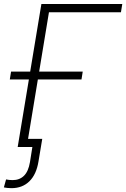

<svg xmlns="http://www.w3.org/2000/svg" viewBox="-26 -748 643 977"><path d="M596.2 -727.5 589.4 -685.5H223.1L109.9 0H64L184.6 -727.5ZM23.9 -343.8 30.3 -383.8H395L388.7 -343.8ZM32.2 209.5Q21 209.5 10.7 208.3Q0.5 207 -6.3 205.6L4.9 165Q11.7 166.5 20.3 167.5Q28.8 168.5 38.1 168.5Q73.7 168.5 96.2 146.2Q118.7 124 126.5 76.7L138.7 0H91.3L98.1 -41.5H189L169.9 73.2Q159.2 139.6 123.5 174.6Q87.9 209.5 32.2 209.5Z"/></svg>

Font: Inter ExtraLight
Style: Italic
Weight: 250
Italic angle: -9.3988°
Designer: Rasmus Andersson
Foundry: rsms
Version: Version 4.001;git-66647c0bb